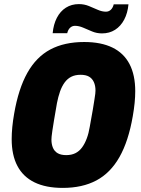

<svg xmlns="http://www.w3.org/2000/svg" viewBox="-20 -905 689 937"><path d="M286 12Q204 12 148.5 -15Q93 -42 65 -95Q37 -148 37 -226Q37 -254 40 -285Q43 -316 49 -350Q70 -472 113.5 -549.5Q157 -627 225.5 -663.5Q294 -700 391 -700Q473 -700 528.5 -673Q584 -646 612 -592.5Q640 -539 640 -460Q640 -433 637 -402.5Q634 -372 628 -338Q607 -216 563 -138.5Q519 -61 450.5 -24.5Q382 12 286 12ZM303 -148Q329 -148 348 -157.5Q367 -167 380.5 -185.5Q394 -204 403.5 -229.5Q413 -255 418 -286Q428 -338 433 -370Q438 -402 441 -420Q444 -438 445 -447.5Q446 -457 446 -463Q446 -487 438 -504.5Q430 -522 414.5 -531Q399 -540 373 -540Q347 -540 328 -530.5Q309 -521 295.5 -502.5Q282 -484 273 -458.5Q264 -433 258 -402Q249 -350 243.5 -317.5Q238 -285 235.5 -267Q233 -249 232 -240Q231 -231 231 -224Q231 -201 238.5 -183.5Q246 -166 262 -157Q278 -148 303 -148ZM237 -743Q241 -786 257.5 -818Q274 -850 301.5 -867.5Q329 -885 365 -885Q391 -885 414 -875.5Q437 -866 457.5 -857Q478 -848 497 -848Q511 -848 521 -857.5Q531 -867 535 -884H607Q603 -841 586 -809Q569 -777 541.5 -759.5Q514 -742 478 -742Q452 -742 429.5 -751.5Q407 -761 386 -770Q365 -779 346 -779Q332 -779 322 -769.5Q312 -760 308 -743Z"/></svg>

Font: Archivo Condensed Black
Style: Italic
Weight: 900
Width: 3
Italic angle: -10°
Designer: Hector Gatti
Foundry: Omnibus-Type
Version: Version 2.001